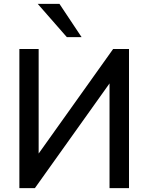

<svg xmlns="http://www.w3.org/2000/svg" viewBox="-20 -972 766 992"><path d="M80.1 0V-718.8H179.7V-178.7L564.5 -718.8H646.5V0H545.9V-541L160.2 0ZM174.8 -952.1H287.1L401.4 -780.3H325.2Z"/></svg>

Font: Min Sans Medium
Style: Regular
Weight: 500
Designer: Jinseong-Kim, NotoSansCJK, Nunito
Foundry: Jinseong-Kim
Version: Version 1.400;Glyphs 3.1.2 (3151)